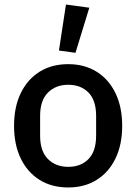

<svg xmlns="http://www.w3.org/2000/svg" viewBox="-20 -815 602 847"><path d="M281 12Q208 12 154.5 -21.5Q101 -55 71.5 -116Q42 -177 42 -260Q42 -343 71.5 -404Q101 -465 154.5 -498.5Q208 -532 281 -532Q353 -532 406.5 -498.5Q460 -465 489.5 -404Q519 -343 519 -260Q519 -177 489.5 -116Q460 -55 406.5 -21.5Q353 12 281 12ZM281 -79Q337 -79 370.5 -113.5Q404 -148 404 -216V-304Q404 -372 370.5 -406.5Q337 -441 281 -441Q226 -441 191.5 -406.5Q157 -372 157 -304V-216Q157 -148 191.5 -113.5Q226 -79 281 -79ZM374 -781 313 -582 240 -592 271 -795Z"/></svg>

Font: IBM Plex Sans Medium
Style: Regular
Weight: 500
Designer: Mike Abbink, Paul van der Laan, Pieter van Rosmalen
Foundry: Bold Monday
Version: Version 3.201